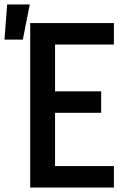

<svg xmlns="http://www.w3.org/2000/svg" viewBox="-68 -838 588 858"><path d="M67 0V-735H441V-639H178V-430H384V-334H178V-96H441V0ZM-48 -661 -36 -818H65L34 -661Z"/></svg>

Font: Iosevka Fixed
Style: Bold
Weight: 700
Monospace: yes
Designer: Belleve Invis
Foundry: Belleve Invis
Version: Version 32.3.0